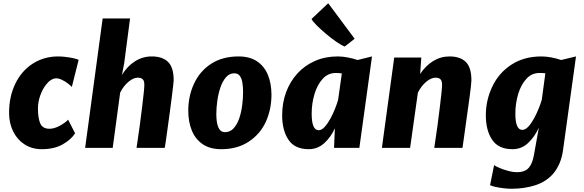

<svg xmlns="http://www.w3.org/2000/svg" viewBox="-20 -912 3602 1184"><path d="M238 8Q177 8 131.5 -21.5Q86 -51 61 -101.8Q36 -152.5 36 -216Q36 -317.5 75 -397Q114 -476.5 183 -520.2Q252 -564 339 -564Q358.5 -564 382.8 -561.2Q407 -558.5 429.2 -553.8Q451.5 -549 465 -543L423 -376Q413.5 -386 397 -398.5Q380.5 -411 361.5 -420Q342.5 -429 326 -429Q310.5 -429 294 -418.5Q277.5 -408 264 -390Q242.5 -363 228.2 -323.2Q214 -283.5 214 -243Q214 -184 228.2 -151Q242.5 -118 285 -118Q314.5 -118 348.2 -136.2Q382 -154.5 400 -174L443 -90Q418.5 -51 366.2 -21.5Q314 8 238 8Z M505 0 613 -798H782L746 -523L732 -450Q765 -504 812.5 -534Q860 -564 916 -564Q982 -564 1016.5 -530Q1051 -496 1051 -417Q1051 -411.5 1047.8 -382.5Q1044.5 -353.5 1039 -310.5Q1033.5 -267.5 1027 -219Q1020.5 -170.5 1014.2 -125.2Q1008 -80 1003.2 -46.2Q998.5 -12.5 996 0H822Q833.5 -75 841.8 -137.2Q850 -199.5 856 -249Q862 -299.5 865.8 -333.2Q869.5 -367 870 -385Q871 -411.5 861 -422.2Q851 -433 830 -433Q803 -433 772.5 -407.8Q742 -382.5 721 -341L675 0Z M1344 8Q1275 8 1230 -22.8Q1185 -53.5 1163 -107Q1141 -160.5 1141 -229Q1141 -320.5 1177 -397Q1212.5 -473.5 1282.2 -518.8Q1352 -564 1451 -564Q1520 -564 1565 -533.8Q1610 -503.5 1632 -450.2Q1654 -397 1654 -328Q1654 -237.5 1619 -160Q1583 -83.5 1513 -37.8Q1443 8 1344 8ZM1367 -97Q1398.5 -97 1420 -120Q1441.5 -143 1454.5 -180Q1467.5 -217 1473.2 -260.2Q1479 -303.5 1479 -344Q1479 -374 1475 -400.5Q1471 -427 1459.2 -443.5Q1447.5 -460 1425 -460Q1394.5 -460 1373.2 -435.2Q1352 -410.5 1339 -372Q1326 -333.5 1320 -290Q1314 -246.5 1314 -209Q1314 -97 1367 -97Z M1884 8Q1798 8 1759 -50Q1720 -108 1720 -201Q1720 -278 1744.5 -344Q1769 -410 1814.5 -459.5Q1860 -509 1923 -536.5Q1986 -564 2063 -564Q2092.5 -564 2125.8 -557.5Q2159 -551 2185 -542L2274 -564L2196 0H2040L2045 -121Q2021 -67 1980 -29.5Q1939 8 1884 8ZM1945 -109Q1963.5 -109 1982 -129.2Q2000.5 -149.5 2017 -179.8Q2033.5 -210 2046 -241.5Q2058.5 -273 2065 -296L2088 -459Q2074.5 -462 2051 -462Q2003 -462 1970 -426Q1936.5 -389.5 1919.2 -331.5Q1902 -273.5 1902 -211Q1902 -109 1945 -109ZM2106 -625Q2086.5 -632 2055.2 -653.5Q2024 -675 1991.2 -702.5Q1958.5 -730 1933.2 -755.2Q1908 -780.5 1901 -795L2004 -892L2167 -673Z M2335 0 2411 -557H2578L2571 -456Q2605 -507 2651.2 -535.5Q2697.5 -564 2752 -564Q2818 -564 2852.5 -530Q2887 -496 2887 -417Q2887 -406 2883.8 -377.2Q2880.5 -348.5 2875.8 -313.8Q2871 -279 2867 -250Q2865.5 -240 2861.8 -213Q2858 -186 2853.2 -151.2Q2848.5 -116.5 2843.8 -83Q2839 -49.5 2835.8 -26.5Q2832.5 -3.5 2832 0H2658Q2669.5 -75 2677.8 -137.2Q2686 -199.5 2692 -249Q2698 -299.5 2701.8 -333.2Q2705.5 -367 2706 -385Q2707 -411.5 2697 -422.2Q2687 -433 2666 -433Q2639 -433 2608.5 -407.8Q2578 -382.5 2557 -341L2509 0Z M3134 252Q3111.5 252 3084.8 248.8Q3058 245.5 3035.2 240.5Q3012.5 235.5 3002 230L3027 106Q3036.5 114 3061.2 124.2Q3086 134.5 3115 142.2Q3144 150 3167 150Q3216 150 3239.5 124Q3263 98 3272 47L3303 -125Q3278.5 -70.5 3237.8 -31.2Q3197 8 3140 8Q3054 8 3015 -50Q2976 -108 2976 -201Q2976 -295 3016 -378Q3055 -461.5 3133 -512.8Q3211 -564 3319 -564Q3348.5 -564 3382 -557.5Q3415.5 -551 3440 -542L3532 -564L3452 14Q3446 58 3431 93.5Q3416 129 3394 156Q3350.5 207.5 3282.8 229.8Q3215 252 3134 252ZM3201 -111Q3219.5 -111 3238 -131Q3256.5 -151 3273 -181.2Q3289.5 -211.5 3302 -242.8Q3314.5 -274 3321 -297L3343 -460Q3335.5 -461 3326.5 -461.5Q3317.5 -462 3307 -462Q3259 -462 3226 -426Q3192.5 -389.5 3175.2 -331.5Q3158 -273.5 3158 -211Q3158 -111 3201 -111Z"/></svg>

Font: Merriweather Sans ExtraBold
Style: Italic
Weight: 800
Italic angle: -7.5°
Designer: Eben Sorkin
Foundry: Eben Sorkin
Version: Version 2.001; ttfautohint (v1.8.3)